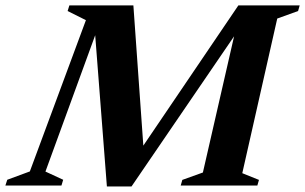

<svg xmlns="http://www.w3.org/2000/svg" viewBox="-69 -690 1134 714"><path d="M427 -670 464 -148.5 817.5 -670H1045.5L1039.5 -649L962 -621L832 -46L894 -21L888 0H603L609 -21L685.5 -48.5L801.5 -555L420 3.5H328.5L285 -559L100 -52L166 -21.5L159.5 0H-49L-42 -21.5L42 -52.5L250.5 -615L182.5 -649L189 -670Z"/></svg>

Font: Newsreader 16pt
Style: Bold Italic
Weight: 700
Italic angle: -17°
Designer: Hugues Gentile
Foundry: Production Type
Version: Version 1.003; ttfautohint (v1.8.3)